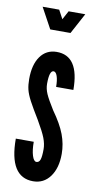

<svg xmlns="http://www.w3.org/2000/svg" viewBox="-86 -775 426 822"><g transform="rotate(10 127.5 -363.5)"><path d="M119.5 8Q165.5 8 193 -29.2Q220.5 -66.5 220.5 -128.5Q220.5 -171 204.8 -212.8Q189 -254.5 152 -306Q126 -347.5 116.2 -369.8Q106.5 -392 106.5 -413.5Q106.5 -471 125 -471Q135 -471 141 -453.5Q147 -436 147 -407H222Q222 -556 123 -555Q78.5 -554.5 53 -518.8Q27.5 -483 27.5 -420.5Q27.5 -395 32.2 -375Q37 -355 51.2 -328Q65.5 -301 94 -254.5Q121 -208.5 130.8 -183Q140.5 -157.5 140.5 -135Q140.5 -103 135.8 -89.5Q131 -76 119.5 -76Q108 -76 100.8 -99.2Q93.5 -122.5 93.5 -159H15.5Q15.5 8 119.5 8ZM79.5 -645H167.5L216 -735H143.5L123 -697L102.5 -735H30.5Z"/></g></svg>

Font: League Gothic SemiCondensed
Style: Regular
Weight: 400
Width: 4
Designer: The League of Moveable Type
Version: Version 1.600; ttfautohint (v1.8.3)